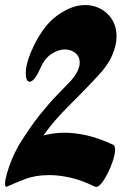

<svg xmlns="http://www.w3.org/2000/svg" viewBox="-40 -739 517 761"><path d="M38 -169Q81 -238 117.5 -283.5Q154 -329 185 -361Q216 -393 240 -418Q259 -439 267.5 -457.5Q276 -476 276 -491Q276 -515 258.5 -529Q241 -543 217 -543Q192 -543 164.5 -525.5Q137 -508 120 -469Q108 -441 97 -428Q86 -415 78 -415Q62 -415 62 -450Q62 -466 67 -486.5Q72 -507 82 -531Q125 -632 184 -675.5Q243 -719 297 -719Q349 -719 385.5 -684.5Q422 -650 422 -594Q422 -560 404.5 -519.5Q387 -479 346 -436Q306 -393 275.5 -362.5Q245 -332 221 -307.5Q197 -283 176 -258.5Q155 -234 132 -202Q151 -207 171.5 -210Q192 -213 216 -213Q256 -213 303.5 -202.5Q351 -192 409 -165Q416 -161 416 -146Q416 -128 407.5 -102Q399 -76 386 -50.5Q373 -25 360 -10Q347 5 337 1Q283 -25 238.5 -35Q194 -45 156 -45Q101 -45 60.5 -29.5Q20 -14 -11 0Q-12 1 -15 1Q-20 1 -20 -10Q-20 -25 -12.5 -51.5Q-5 -78 6.5 -106Q18 -134 28 -151Q32 -160 38 -169Z"/></svg>

Font: Ga Maamli
Style: Regular
Weight: 400
Designer: Afotey Clement Nii Odai, Ama Asantewa Diaka, David Abbey-Thompson
Foundry: Sorkin Type Co.
Version: Version 1.000; ttfautohint (v1.8.4.7-5d5b)